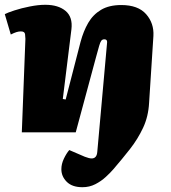

<svg xmlns="http://www.w3.org/2000/svg" viewBox="-27 -552 715 801"><path d="M317 229Q274 229 251.5 206.5Q229 184 229 154Q229 132 239.5 110Q250 88 262 74L327 102Q345 109 355.5 109Q366 109 372 102Q378 95 379 80L419 -366Q421 -378 418.5 -383Q416 -388 408 -388Q400 -388 395.5 -382Q391 -376 386.5 -360Q382 -344 374 -315L289 0H64L79 -390Q79 -398 77.5 -409.5Q76 -421 60 -421Q51 -421 41.5 -418Q32 -415 18 -408L-7 -493Q4 -499 33 -508.5Q62 -518 97.5 -525Q133 -532 162 -532Q216 -532 246.5 -506.5Q277 -481 271 -430L235 -139L247 -137L309 -377Q321 -422 341 -456.5Q361 -491 394.5 -511Q428 -531 479 -531Q549 -531 582.5 -493Q616 -455 613 -402L595 -123Q592 -66 570 -19Q548 28 515.5 69.5Q483 111 446 154Q434 168 414.5 186Q395 204 370.5 216.5Q346 229 317 229Z"/></svg>

Font: Literata Black
Style: Italic
Weight: 900
Italic angle: -2°
Designer: Latin by Veronika Burian and Jose Scaglione. Greek by Irene Vlachou. Cyrillic by Vera Evstafieva
Foundry: TypeTogether
Version: Version 3.002